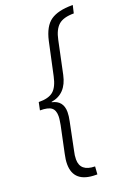

<svg xmlns="http://www.w3.org/2000/svg" viewBox="-163 -778 703 999"><g transform="rotate(-20 188.0 -278.0)"><path d="M195 158 198 115Q117 114 117 47Q117 25 123 1L154 -151Q160 -179 160 -200Q160 -263 100 -276V-278Q184 -291 205 -389L243 -569Q254 -623 281 -647Q308 -671 366 -671L376 -714H372Q294 -714 253 -685.5Q212 -657 195 -581L156 -400Q144 -343 117.5 -321Q91 -299 37 -300L28 -257Q73 -257 91 -243Q109 -229 109 -196Q109 -185 107 -173Q105 -161 103 -148L72 -1Q65 30 65 54Q65 158 188 158Z"/></g></svg>

Font: Noto Sans Display Condensed Light
Style: Italic
Weight: 300
Width: 3
Designer: Monotype Design team
Foundry: Monotype Imaging Inc.
Version: 1.000